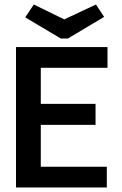

<svg xmlns="http://www.w3.org/2000/svg" viewBox="-20 -832 540 852"><path d="M51 0V-623H457V-531H161V-371H404V-278H161V-92H454V0ZM406 -812 442 -757 281 -661H250L92 -755L130 -812L265 -746Z"/></svg>

Font: Inconsolata
Style: Bold
Weight: 700
Monospace: yes
Designer: Raph Levien, Cyreal, Brenton Simpson
Foundry: Raph Levien, Cyreal, Google
Version: Version 3.100; ttfautohint (v1.8.4.7-5d5b)